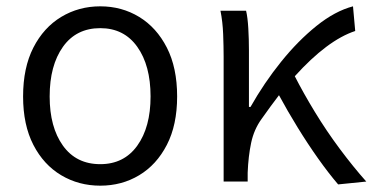

<svg xmlns="http://www.w3.org/2000/svg" viewBox="-20 -574 1178 607"><path d="M297 13Q229 13 173.5 -20Q118 -53 85.5 -116Q53 -179 53 -269Q53 -360 85.5 -423.5Q118 -487 173.5 -520.5Q229 -554 297 -554Q365 -554 420 -520.5Q475 -487 507.5 -423.5Q540 -360 540 -269Q540 -179 507.5 -116Q475 -53 420 -20Q365 13 297 13ZM297 -55Q372 -55 414 -113.5Q456 -172 456 -269Q456 -367 414 -426Q372 -485 297 -485Q221 -485 179 -426Q137 -367 137 -269Q137 -172 179 -113.5Q221 -55 297 -55Z M1049 9Q1019 -26 986 -72.5Q953 -119 921 -171Q889 -223 862 -273Q849 -256 835 -237Q821 -218 807 -198Q783 -165 774 -122.5Q765 -80 763 -28V0H687V-395Q687 -427 685.5 -466Q684 -505 677 -540H758Q763 -519 765 -484.5Q767 -450 767 -415V-236H772Q815 -312 868.5 -378.5Q922 -445 980.5 -492Q1039 -539 1096 -554L1103 -476Q1015 -447 912 -333Q939 -280 975.5 -220Q1012 -160 1054.5 -103Q1097 -46 1138 0Z"/></svg>

Font: Source Han Sans SC Normal
Style: Regular
Weight: 350
Designer: Ryoko NISHIZUKA 西塚涼子 (kana, bopomofo & ideographs); Paul D. Hunt (Latin, Greek & Cyrillic); Sandoll Communications 산돌커뮤니
Foundry: Adobe
Version: Version 2.004;hotconv 1.0.118;makeotfexe 2.5.65603